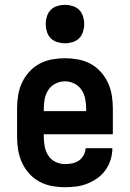

<svg xmlns="http://www.w3.org/2000/svg" viewBox="-20 -770 540 798"><path d="M250 8Q222 8 195 3Q168 -2 144 -15Q120 -28 101.5 -48.5Q83 -69 71.5 -94Q60 -119 55.5 -146Q51 -173 51 -200V-320Q51 -347 55.5 -374.5Q60 -402 71.5 -426.5Q83 -451 101.5 -471.5Q120 -492 144 -505Q168 -518 195.5 -523Q223 -528 250 -528Q277 -528 304.5 -523Q332 -518 356 -505Q380 -492 398.5 -471.5Q417 -451 428.5 -426.5Q440 -402 444.5 -374.5Q449 -347 449 -320V-212H162V-200Q162 -180 166 -160Q170 -140 181 -123Q192 -106 211 -97Q230 -88 250 -88Q265 -88 280 -91Q295 -94 307.5 -102.5Q320 -111 327.5 -125Q335 -139 336 -154H447Q447 -130 440 -107Q433 -84 419 -64Q405 -44 385.5 -30Q366 -16 343.5 -7Q321 2 297.5 5Q274 8 250 8ZM162 -308H338V-320Q338 -340 334 -360Q330 -380 318.5 -397Q307 -414 288.5 -423Q270 -432 250 -432Q230 -432 211.5 -423Q193 -414 181.5 -397Q170 -380 166 -360Q162 -340 162 -320ZM250 -590Q234 -590 218 -595Q202 -600 191 -611Q180 -622 175 -638Q170 -654 170 -670Q170 -686 175 -702Q180 -718 191 -729Q202 -740 218 -745Q234 -750 250 -750Q266 -750 282 -745Q298 -740 309 -729Q320 -718 325 -702Q330 -686 330 -670Q330 -654 325 -638Q320 -622 309 -611Q298 -600 282 -595Q266 -590 250 -590Z"/></svg>

Font: Moesevka
Style: Bold
Weight: 700
Monospace: yes
Designer: Belleve Invis
Foundry: Belleve Invis
Version: Version 32.5.0; ttfautohint (v1.8.4)